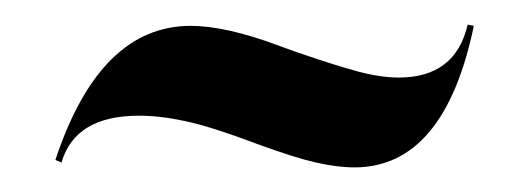

<svg xmlns="http://www.w3.org/2000/svg" viewBox="-20 -345 430 156"><path d="M25 -215Q61 -324 135 -324Q149 -324 167 -320Q185 -316 209 -307L220 -303Q252 -292 270.5 -287Q289 -282 304 -282Q350 -282 360 -325L365 -324Q341 -209 268 -209Q254 -209 236.5 -213Q219 -217 189 -228Q152 -242 131 -246.5Q110 -251 93 -251Q41 -251 30 -213Z"/></svg>

Font: Moniqa Black Display
Style: Regular
Weight: 900
Designer: Rajesh Rajput
Foundry: Rajesh Rajput
Version: Version 1.000